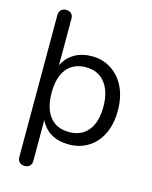

<svg xmlns="http://www.w3.org/2000/svg" viewBox="-130 -795 843 1064"><g transform="rotate(15 291.0 -262.5)"><path d="M414.6 -108.6Q453.1 -157.2 453.1 -244.1Q453.1 -331.1 414.1 -381.1Q375 -431.2 304 -431.2Q232.9 -431.2 194.3 -383.1Q155.8 -335 155.8 -246.1Q155.8 -157.2 194.3 -108.6Q232.9 -60.1 304.4 -60.1Q376 -60.1 414.6 -108.6ZM322.8 6.8Q202.6 6.8 155.8 -88.9V146Q155.8 164.1 144.8 174.6Q133.8 185.1 116 185.1Q98.1 185.1 86.7 174.6Q75.2 164.1 75.2 146V-670.9Q75.2 -689 86.7 -699.5Q98.1 -710 116 -710Q133.8 -710 144.8 -699.5Q155.8 -689 155.8 -670.9V-402.8Q177.7 -448.7 220.5 -473.9Q263.2 -499 322.5 -499Q381.8 -499 431.4 -467.5Q481 -436 508.5 -378.4Q536.1 -320.8 536.1 -243.9Q536.1 -167 508.5 -110.1Q481 -53.2 431.9 -23.2Q382.8 6.8 322.8 6.8Z"/></g></svg>

Font: Nunito-Regular
Style: Regular
Weight: 400
Designer: Vernon Adams
Foundry: newtypography
Version: Version 3.000